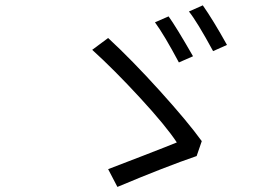

<svg xmlns="http://www.w3.org/2000/svg" viewBox="-20 -781 1040 729"><path d="M568.4 -696.3 620.1 -718.8Q648.4 -679.7 712.9 -567.4L659.2 -543.9Q603.5 -648.4 568.4 -696.3ZM697.3 -737.3 750 -760.7Q789.1 -705.1 841.8 -610.4L789.1 -586.9Q727.5 -700.2 697.3 -737.3ZM746.1 -245.1 726.6 -188.5Q609.4 -148.4 425.8 -71.3L390.6 -138.7Q423.8 -151.4 524.9 -190.4Q626 -229.5 651.4 -240.2Q609.4 -303.7 511.2 -410.2Q413.1 -516.6 330.1 -591.8L390.6 -636.7Q481.4 -552.7 586.9 -436Q692.4 -319.3 746.1 -245.1Z"/></svg>

Font: GenEi Gothic M SemiLight
Style: Regular
Weight: 350
Designer: o_tamon (Modified); [Source Han Sans]
Ryoko NISHIZUKA  (kana & ideographs); Paul D. Hunt (Latin, Greek & Cyrillic); Wenl
Version: Version 1.1a;Original Version 1.004